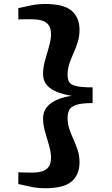

<svg xmlns="http://www.w3.org/2000/svg" viewBox="-20 -830 576 990"><path d="M213.5 140.5Q175 140.5 141.5 133.5Q108 126.5 74.5 119V58.5Q84.5 59 97.8 59.2Q111 59.5 124.5 59.8Q138 60 147.5 60Q172.5 60 194.2 54.2Q216 48.5 229.5 32Q243 15.5 243 -16.5Q243 -45 233 -79.5Q223 -114 212.5 -150.2Q202 -186.5 202 -219.5Q202 -255 222.5 -279Q243 -303 277 -316.8Q311 -330.5 350.5 -336Q311 -342 277 -354.8Q243 -367.5 222.5 -390.2Q202 -413 202 -448.5Q202 -482.5 212.5 -519.2Q223 -556 233 -591Q243 -626 243 -654Q243 -686 229.5 -702.5Q216 -719 194.2 -724.8Q172.5 -730.5 147.5 -730.5Q138.5 -730.5 125 -730.5Q111.5 -730.5 98 -730.5Q84.5 -730.5 74.5 -730V-788Q108 -795.5 141.5 -802.5Q175 -809.5 213.5 -809.5Q309.5 -809.5 349.8 -774.2Q390 -739 390 -676Q390 -641.5 380.8 -612.8Q371.5 -584 359.5 -557.2Q347.5 -530.5 338 -503Q328.5 -475.5 328.5 -444.5Q328.5 -423 335.8 -408.5Q343 -394 370.2 -386.8Q397.5 -379.5 457.5 -379.5V-298.5Q397.5 -298.5 370.2 -288.2Q343 -278 335.8 -260.8Q328.5 -243.5 328.5 -222Q328.5 -191 338 -163.5Q347.5 -136 359.5 -109.8Q371.5 -83.5 380.8 -55Q390 -26.5 390 7.5Q390 70 349.8 105.2Q309.5 140.5 213.5 140.5Z"/></svg>

Font: Merriweather ExtraBold
Style: Regular
Weight: 800
Version: Version 2.100